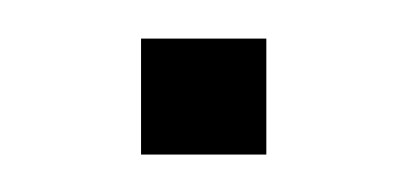

<svg xmlns="http://www.w3.org/2000/svg" viewBox="-20 -533 213 101"><path d="M120.1 -512.7V-451.7H54.2V-512.7Z"/></svg>

Font: Sansation Light
Style: Light
Weight: 300
Designer: Bernd Montag
Version: Version 1.301